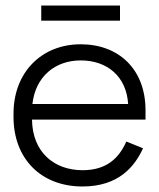

<svg xmlns="http://www.w3.org/2000/svg" viewBox="-20 -662 577 696"><path d="M279 14C410 14 468 -58 498.5 -124.5L438 -149C412 -90.5 368 -45 279.5 -45C176 -45 97.5 -110.5 96 -228.5H507.5V-262.5C507.5 -411 410.5 -501.5 272.5 -501.5C130.5 -501.5 29 -399.5 29 -250V-238C29 -88 127.5 14 279 14ZM129.5 -642V-587H415V-642ZM97.5 -285C108.5 -384 179.5 -443 272.5 -443C369.5 -443 438.5 -384 444.5 -285Z"/></svg>

Font: MCL Standard Light
Style: Regular
Weight: 300
Designer: Květoslav Bartoš
Foundry: Florian Karsten
Version: Version 1.001;Glyphs 3.2.3 (3260)